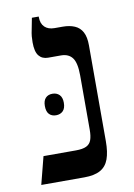

<svg xmlns="http://www.w3.org/2000/svg" viewBox="-77 -697 520 747"><g transform="rotate(-10 183.5 -323.5)"><path d="M25 0 53 -109H181Q208 -109 222.5 -116Q237 -123 242.5 -138.5Q248 -154 248 -179V-393Q248 -443 233 -463Q218 -483 188 -483H137Q114 -483 101 -499Q88 -515 88 -552Q88 -565 89 -576Q90 -587 93.5 -603Q97 -619 102 -647H129V-644Q129 -619 143 -605.5Q157 -592 182 -592H214Q241 -592 261 -583.5Q281 -575 291.5 -555.5Q302 -536 302 -503V-124Q302 -81 292 -53.5Q282 -26 258.5 -13Q235 0 195 0ZM92 -300Q92 -321 102 -331.5Q112 -342 129 -342Q146 -342 156.5 -331.5Q167 -321 167 -300Q167 -278 156.5 -267.5Q146 -257 129 -257Q112 -257 102 -267.5Q92 -278 92 -300Z"/></g></svg>

Font: Noto Serif Hebrew
Style: Regular
Weight: 400
Designer: Monotype Design Team
Foundry: Monotype Imaging Inc.
Version: Version 2.003